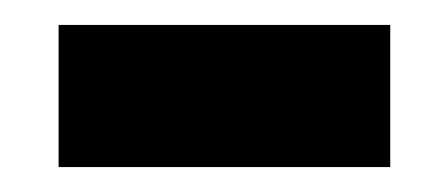

<svg xmlns="http://www.w3.org/2000/svg" viewBox="-20 -346 359 154"><path d="M27 -212V-326H293V-212Z"/></svg>

Font: Noto Sans Thai Looped UI Condensed
Style: Bold
Weight: 700
Width: 3
Designer: Cadson Demak Team
Foundry: Cadson Demak Co., Ltd.
Version: Version 1.000